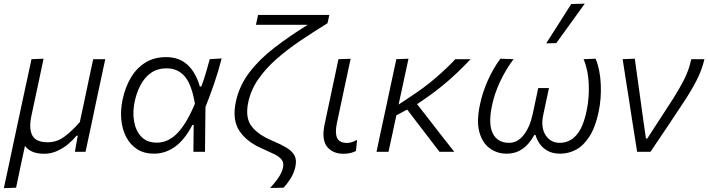

<svg xmlns="http://www.w3.org/2000/svg" viewBox="-22 -812 3788 1027"><path d="M-1.5 194.5Q10.5 139.5 21.8 86.8Q33 34 46 -27.5L98 -271Q112 -334.5 123.2 -387.5Q134.5 -440.5 146.5 -495.5L211 -498Q199.5 -443 188 -389.2Q176.5 -335.5 164 -276.5L146 -192.5Q131.5 -124.5 150.8 -87.8Q170 -51 233.5 -51Q283 -51 324.5 -82.5Q366 -114 405 -159L430 -276Q442.5 -335.5 453.5 -387.8Q464.5 -440 476.5 -495.5H541Q529 -439.5 517.8 -386.8Q506.5 -334 493 -271L468 -151.5Q461 -119 452.8 -80.5Q444.5 -42 435.5 0H378.5Q382.5 -21.5 386.2 -42.8Q390 -64 394 -86H387Q370.5 -65 344.5 -42.8Q318.5 -20.5 285 -5Q251.5 10.5 214 10.5Q143 10.5 111.5 -31.5L110 -25Q97.5 33.5 86.5 84.8Q75.5 136 64 192Z M801.5 10Q748.5 10 711.2 -14.2Q674 -38.5 652.8 -79.5Q631.5 -120.5 626.8 -172Q622 -223.5 633.5 -278Q647.5 -345 678 -396.5Q708.5 -448 755.5 -477.2Q802.5 -506.5 866.5 -506.5Q936 -506.5 980.5 -465.8Q1025 -425 1047 -349.5H1055Q1071 -393 1081.2 -428.8Q1091.5 -464.5 1100 -495.5L1163.5 -499.5Q1147.5 -435 1124.5 -368Q1101.5 -301 1077 -239.5Q1075.5 -119.5 1074.5 0H1012.5Q1013 -37 1013.2 -73Q1013.5 -109 1014 -143.5H1007Q966 -64.5 914.2 -27.2Q862.5 10 801.5 10ZM817.5 -49Q877 -49 926.2 -99.2Q975.5 -149.5 1020.5 -257Q1003.5 -360 966.2 -403.2Q929 -446.5 869.5 -446.5Q820 -446.5 785.5 -422Q751 -397.5 730 -357.5Q709 -317.5 699 -271.5Q686.5 -215 695 -164Q703.5 -113 733.8 -81Q764 -49 817.5 -49Z M1423 193.5Q1447 167.5 1466.2 140Q1485.5 112.5 1492 84Q1497.5 58.5 1484.5 42Q1471.5 25.5 1445 12.5Q1418.5 -0.5 1383 -16Q1298.5 -52 1258.8 -111.5Q1219 -171 1239.5 -267.5Q1258 -354 1311.8 -424.5Q1365.5 -495 1445.8 -556.8Q1526 -618.5 1624 -679.5H1347L1358.5 -732H1739.5L1730 -688Q1653 -640.5 1582.8 -593Q1512.5 -545.5 1455.2 -494.8Q1398 -444 1359 -387.5Q1320 -331 1306 -265.5Q1288.5 -183.5 1323 -137.5Q1357.5 -91.5 1435.5 -59Q1478.5 -41 1509 -23Q1539.5 -5 1552.8 19Q1566 43 1558 80Q1550.5 114 1532.2 143Q1514 172 1494.5 192Z M1815.5 10.5Q1758 10.5 1727.5 -27.2Q1697 -65 1714.5 -148Q1722.5 -186.5 1728.5 -214Q1734.5 -241.5 1741 -272Q1754.5 -335.5 1765.5 -387.8Q1776.5 -440 1788.5 -495.5L1853.5 -497.5Q1834 -407 1817.5 -330Q1801 -253 1790 -200L1780 -153Q1769 -101 1781.2 -74.2Q1793.5 -47.5 1834 -47.5Q1859 -47.5 1888 -64L1882 -4.5Q1870 2 1853.5 6.2Q1837 10.5 1815.5 10.5Z M1992 0Q2003.5 -55 2014.5 -106.8Q2025.5 -158.5 2039 -220L2049.5 -269Q2063 -333 2074.5 -386.2Q2086 -439.5 2098 -495.5L2163 -498Q2147.5 -426 2134 -363.2Q2120.5 -300.5 2110 -252.5L2165.5 -289.5Q2250 -344.5 2311.2 -397.8Q2372.5 -451 2413.5 -495.5H2495.5Q2463 -461.5 2424.5 -424.2Q2386 -387 2333.8 -345Q2281.5 -303 2209 -255L2281 -162.5Q2309.5 -125.5 2342.5 -83.2Q2375.5 -41 2408 0H2329Q2302.5 -34.5 2277.5 -67.2Q2252.5 -100 2225 -135.5L2156 -226L2098 -195Q2087 -143 2077 -96.5Q2067 -50 2056 0Z M2687 10Q2637.5 10 2598 -18.5Q2558.5 -47 2542.2 -105.2Q2526 -163.5 2545.5 -253.5Q2559 -318 2587.2 -381.5Q2615.5 -445 2654.5 -498L2725 -495.5Q2683.5 -440.5 2653 -375.5Q2622.5 -310.5 2609 -244.5Q2589 -146.5 2614.5 -97.2Q2640 -48 2701 -48Q2746.5 -48 2779.5 -90.2Q2812.5 -132.5 2827.5 -202.5Q2835.5 -240.5 2842.8 -274.5Q2850 -308.5 2857 -341H2914.5Q2907.5 -308 2899.8 -272.8Q2892 -237.5 2884 -198.5Q2869.5 -130.5 2896.2 -89.2Q2923 -48 2972 -48Q3023.5 -48 3060.2 -88.2Q3097 -128.5 3116 -220.5Q3130.5 -288.5 3127.2 -363.2Q3124 -438 3099.5 -495.5L3164 -498Q3188 -439.5 3191.5 -361.8Q3195 -284 3180 -213Q3162 -129.5 3130.2 -80.8Q3098.5 -32 3058.5 -11Q3018.5 10 2975 10Q2933.5 10 2906.2 -5.8Q2879 -21.5 2863.5 -44.8Q2848 -68 2842.5 -90H2836Q2824.5 -68 2805 -44.8Q2785.5 -21.5 2756.5 -5.8Q2727.5 10 2687 10ZM2899.5 -580Q2934 -633.5 2967.2 -686Q3000.5 -738.5 3033.5 -790.5L3106 -792.5Q3067.5 -739 3029.5 -686.5Q2991.5 -634 2953.5 -581.5Z M3386 0Q3378.5 -46 3371 -94.5Q3363.5 -143 3356.5 -187L3343 -275.5Q3334 -330 3325.5 -385.5Q3317 -441 3308.5 -495.5L3373.5 -498Q3383.5 -426.5 3395.8 -337.5Q3408 -248.5 3419.5 -166L3433 -71.5H3440.5L3580 -286.5Q3616.5 -344.5 3640.5 -393.2Q3664.5 -442 3675.5 -495.5H3746Q3732 -435.5 3701.8 -377.8Q3671.5 -320 3634 -264Q3590 -197.5 3546 -131.5Q3502 -65.5 3457.5 0Z"/></svg>

Font: Commissioner Light
Style: Italic
Weight: 300
Italic angle: -12°
Designer: Kostas Bartsokas
Foundry: Kostas Bartsokas
Version: Version 1.000; ttfautohint (v1.8.3)